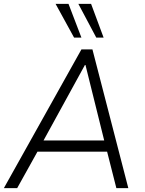

<svg xmlns="http://www.w3.org/2000/svg" viewBox="-25 -975 754 995"><path d="M-5 0 397 -719H454L640 0H578L526 -205L556 -189H141L178 -205L64 0ZM415 -638 194 -235 172 -247H542L518 -235L418 -638ZM474 -780 381 -955H447L512 -780ZM359 -780 263 -955H330L397 -780Z"/></svg>

Font: Nunitoga
Style: Light Italic
Weight: 300
Italic angle: -9°
Designer: Vernon Adams
Foundry: Vernon Adams
Version: Version 1.0